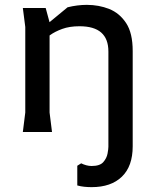

<svg xmlns="http://www.w3.org/2000/svg" viewBox="-20 -543 642 790"><path d="M337 -523Q387 -523 429.5 -506Q472 -489 499 -448Q526 -407 526 -333V0H426V-331Q426 -383 396.5 -409Q367 -435 307 -435Q266 -435 236 -424Q206 -413 186 -398.5Q166 -384 155 -372V-428L258 -513Q278 -518 298 -520.5Q318 -523 337 -523ZM74 -510H168L184 -451V-80L194 0H74L84 -80V-432ZM314 129Q324 134 335 137Q346 140 357 140Q391 140 405 124Q419 108 422.5 89Q426 70 426 61V-50H526V59Q526 141 481.5 184Q437 227 357 227Q342 227 327 225.5Q312 224 298 220V139Z"/></svg>

Font: AR One Sans Medium
Style: Regular
Weight: 500
Designer: Niteesh Yadav
Foundry: Niteesh Yadav
Version: Version 1.001;gftools[0.9.33]